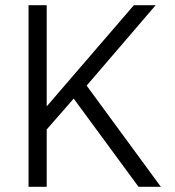

<svg xmlns="http://www.w3.org/2000/svg" viewBox="-20 -720 675 740"><path d="M90 -700H160V-310L496 -700H580L314 -390L600 0H514L264 -340L160 -221V0H90Z"/></svg>

Font: PT Root UI
Style: Regular
Weight: 400
Designer: Vitaly Kuzmin
Foundry: ParaType Ltd.
Version: Version 2.001G